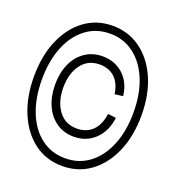

<svg xmlns="http://www.w3.org/2000/svg" viewBox="-134 -832 867 950"><g transform="rotate(20 300.0 -357.0)"><path d="M299 12Q215 12 151.5 -35Q88 -82 52.5 -165.5Q17 -249 17 -357Q17 -466 52.5 -549Q88 -632 151.5 -679Q215 -726 299 -726Q383 -726 447 -679Q511 -632 547 -549Q583 -466 583 -357Q583 -249 547 -165.5Q511 -82 447 -35Q383 12 299 12ZM299 -29Q372 -29 426.5 -70.5Q481 -112 511 -186Q541 -260 541 -357Q541 -454 511 -528Q481 -602 426.5 -643.5Q372 -685 299 -685Q227 -685 172.5 -643.5Q118 -602 88.5 -528Q59 -454 59 -357Q59 -260 88.5 -186Q118 -112 172.5 -70.5Q227 -29 299 -29ZM303 -144Q251 -144 211.5 -171Q172 -198 150.5 -246Q129 -294 129 -356Q129 -418 150.5 -465.5Q172 -513 211.5 -540Q251 -567 303 -567Q368 -567 412.5 -526.5Q457 -486 465 -416L422 -411Q414 -466 383.5 -495Q353 -524 303 -524Q242 -524 207 -477Q172 -430 172 -356Q172 -282 207 -234.5Q242 -187 303 -187Q354 -187 385.5 -218Q417 -249 425 -308L468 -303Q459 -230 414 -187Q369 -144 303 -144Z"/></g></svg>

Font: Geist Mono ExtraLight
Style: Regular
Weight: 200
Monospace: yes
Designer: Basement.studio, Andrés Briganti, Mateo Zaragoza
Foundry: Basement.studio, Vercel, Andrés Briganti, Guido Ferreyra, Mateo Zaragoza
Version: Version 1.500; ttfautohint (v1.8.4.7-5d5b)